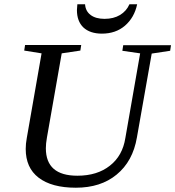

<svg xmlns="http://www.w3.org/2000/svg" viewBox="-20 -865 818 896"><path d="M634 -616 551 -628 555 -654H778L774 -628L688 -615L619 -224Q600 -112 524 -50Q450 11 334 11Q221 11 160 -36Q100 -82 100 -170Q100 -194 105 -221L174 -616L93 -629L97 -655H359L355 -629L268 -616L199 -223Q194 -195 194 -173Q194 -45 341 -45Q434 -45 493 -92Q552 -138 565 -221ZM455 -708H456Q400 -708 369 -737Q339 -766 339 -818L341 -845H377Q379 -813 403 -795Q427 -777 468 -777Q510 -777 540 -795Q570 -813 584 -845H620Q607 -783 563 -745Q520 -708 455 -708Z"/></svg>

Font: Libra Serif Modern
Style: Italic
Weight: 400
Italic angle: -12°
Designer: Stefan Peev, Context Ltd
Foundry: Stefan Peev, Context Ltd
Version: Version 1.000